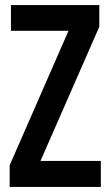

<svg xmlns="http://www.w3.org/2000/svg" viewBox="-20 -734 432 754"><path d="M376 0V-102H139L370 -629V-714H23V-613H249L18 -85V0Z"/></svg>

Font: Noto Sans Gujarati ExtraCondensed SemiBold
Style: Regular
Weight: 600
Width: 2
Designer: Jelle Bosma - Monotype Design Team, Universal Thirst
Foundry: Monotype Imaging Inc.
Version: Version 2.106